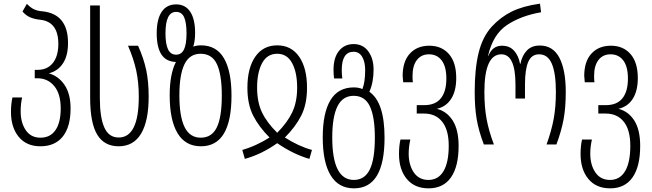

<svg xmlns="http://www.w3.org/2000/svg" viewBox="-20 -790 3563 1050"><path d="M40 -178Q40 -222 48 -257H101Q93 -222 93 -181Q93 -119 121 -78Q149 -37 201 -37Q255 -37 283.5 -78.5Q312 -120 312 -197Q312 -277 276.5 -319.5Q241 -362 184 -362H170V-408H186Q239 -408 269 -445.5Q299 -483 299 -550Q299 -671 200 -682Q169 -685 145.5 -695Q122 -705 103 -727L127 -769Q147 -748 166.5 -739Q186 -730 213 -728Q352 -713 352 -555Q352 -485 324 -443Q296 -401 247 -389Q300 -374 333 -325.5Q366 -277 366 -197Q366 -97 323.5 -43.5Q281 10 201 10Q125 10 82.5 -41.5Q40 -93 40 -178Z M473 -255V-760H526V-254Q526 -148 550.5 -93Q575 -38 629 -38Q739 -38 739 -262Q739 -339 725 -404Q711 -469 680 -540H735Q766 -471 779.5 -407.5Q793 -344 793 -262Q793 -128 751.5 -59Q710 10 629 10Q550 10 511.5 -54Q473 -118 473 -255Z M908 -269Q908 -385 942 -451Q888 -453 862.5 -492.5Q837 -532 837 -608Q837 -684 864 -725Q891 -766 943 -766Q994 -766 1020.5 -725.5Q1047 -685 1047 -610Q1047 -567 1037 -535Q1055 -542 1079 -542Q1164 -542 1205 -471Q1246 -400 1246 -267Q1246 10 1079 10Q994 10 951 -61.5Q908 -133 908 -269ZM1000 -608Q1000 -666 987 -695.5Q974 -725 943 -725Q885 -725 885 -608Q885 -549 899 -520Q913 -491 943 -491Q972 -491 986 -519Q1000 -547 1000 -608ZM1193 -268Q1193 -381 1166.5 -438.5Q1140 -496 1077 -496Q1017 -496 989 -439Q961 -382 961 -268Q961 -153 989.5 -95Q1018 -37 1078 -37Q1138 -37 1165.5 -93Q1193 -149 1193 -268Z M1305 30Q1344 19 1383.5 0.5Q1423 -18 1454 -38Q1396 -96 1364.5 -158Q1333 -220 1333 -310Q1333 -418 1376 -480Q1419 -542 1496 -542Q1573 -542 1616 -480Q1659 -418 1659 -310Q1659 -220 1627.5 -158Q1596 -96 1538 -38Q1613 10 1686 30L1672 79Q1583 53 1496 -7Q1412 53 1319 79ZM1605 -311Q1605 -394 1577.5 -445Q1550 -496 1496 -496Q1441 -496 1413.5 -445Q1386 -394 1386 -311Q1386 -231 1413 -175Q1440 -119 1496 -64Q1551 -119 1578 -175.5Q1605 -232 1605 -311Z M1745 -39Q1745 -172 1787 -242Q1829 -312 1915 -312Q1942 -312 1962 -303Q1977 -341 1977 -407Q1977 -452 1960.5 -479.5Q1944 -507 1914 -507Q1849 -507 1849 -407Q1849 -382 1852 -361H1807Q1804 -381 1804 -409Q1804 -475 1834 -512Q1864 -549 1914 -549Q1965 -549 1994 -509.5Q2023 -470 2023 -410Q2023 -339 2000 -288Q2083 -231 2083 -37Q2083 240 1916 240Q1831 240 1788 168.5Q1745 97 1745 -39ZM2030 -38Q2030 -150 2003 -208Q1976 -266 1914 -266Q1854 -266 1825.5 -208.5Q1797 -151 1797 -38Q1797 194 1915 194Q1974 194 2002 137.5Q2030 81 2030 -38Z M2162 52Q2162 8 2170 -27H2224Q2215 13 2215 50Q2215 112 2243 153Q2271 194 2323 194Q2377 194 2405.5 146Q2434 98 2434 7Q2434 -79 2398.5 -124Q2363 -169 2299 -169H2259V-215H2300Q2361 -215 2391 -252.5Q2421 -290 2421 -360Q2421 -426 2395.5 -459.5Q2370 -493 2326 -493Q2284 -493 2260 -462Q2236 -431 2236 -375Q2236 -350 2238 -340H2185Q2182 -367 2182 -375Q2182 -454 2221.5 -497Q2261 -540 2328 -540Q2395 -540 2435 -494.5Q2475 -449 2475 -363Q2475 -292 2447 -249Q2419 -206 2369 -195Q2424 -181 2456 -130.5Q2488 -80 2488 8Q2488 121 2446 180.5Q2404 240 2324 240Q2247 240 2204.5 188.5Q2162 137 2162 52Z M2576 -287Q2576 -414 2597.5 -501.5Q2619 -589 2670 -645Q2718 -697 2779 -727Q2840 -757 2933 -770L2939 -723Q2829 -704 2752.5 -653Q2676 -602 2649 -485H2651Q2673 -540 2725 -540Q2767 -540 2791.5 -512.5Q2816 -485 2824 -441H2826Q2835 -486 2861 -513.5Q2887 -541 2932 -541Q3004 -541 3039 -474.5Q3074 -408 3074 -287Q3074 -203 3062.5 -139.5Q3051 -76 3023 0H2969Q2996 -75 3008 -140Q3020 -205 3020 -287Q3020 -389 2998 -441Q2976 -493 2928 -493Q2887 -493 2869 -452Q2851 -411 2851 -327V-251H2799V-327Q2799 -493 2722 -493Q2629 -493 2629 -287Q2629 -205 2641 -139.5Q2653 -74 2681 0H2626Q2598 -73 2587 -137.5Q2576 -202 2576 -287Z M3155 52Q3155 8 3163 -27H3217Q3208 13 3208 50Q3208 112 3236 153Q3264 194 3316 194Q3370 194 3398.5 146Q3427 98 3427 7Q3427 -79 3391.5 -124Q3356 -169 3292 -169H3252V-215H3293Q3354 -215 3384 -252.5Q3414 -290 3414 -360Q3414 -426 3388.5 -459.5Q3363 -493 3319 -493Q3277 -493 3253 -462Q3229 -431 3229 -375Q3229 -350 3231 -340H3178Q3175 -367 3175 -375Q3175 -454 3214.5 -497Q3254 -540 3321 -540Q3388 -540 3428 -494.5Q3468 -449 3468 -363Q3468 -292 3440 -249Q3412 -206 3362 -195Q3417 -181 3449 -130.5Q3481 -80 3481 8Q3481 121 3439 180.5Q3397 240 3317 240Q3240 240 3197.5 188.5Q3155 137 3155 52Z"/></svg>

Font: Noto Sans Georgian Light Cond
Style: Regular
Weight: 300
Width: 3
Designer: Monotype Design team
Foundry: Monotype Imaging Inc.
Version: Version 1.000